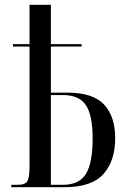

<svg xmlns="http://www.w3.org/2000/svg" viewBox="-20 -780 526 800"><path d="M27 0V-10H54Q85 -10 94 -25Q103 -40 103 -88V-586H34V-596H103V-760H192V-596H320V-586H192V-394H261Q368 -394 414 -344Q460 -294 460 -204Q460 -110 411 -55Q362 0 249 0ZM242 -10Q310 -10 338 -55.5Q366 -101 366 -203Q366 -301 337.5 -342.5Q309 -384 242 -384H192V-10Z"/></svg>

Font: Noto Serif Display ExtraCondensed
Style: Regular
Weight: 400
Width: 2
Designer: Monotype Design Team
Foundry: Monotype Imaging Inc.
Version: Version 2.009